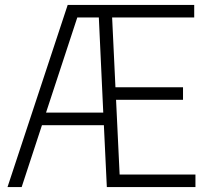

<svg xmlns="http://www.w3.org/2000/svg" viewBox="-20 -760 833 780"><path d="M10.5 0 255 -740H769V-689H435.5L449 -405.5H723.5V-354.5H451.5L466 -51H774V0H414L402 -251.5H150.5L68 0ZM294 -689 167 -302.5H399.5L381.5 -689Z"/></svg>

Font: Encode Sans Condensed Light
Style: Regular
Weight: 300
Width: 3
Designer: Multiple Designers
Foundry: Impallari Type
Version: Version 3.000; ttfautohint (v1.8.3) -l 8 -r 50 -G 200 -x 14 